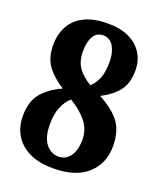

<svg xmlns="http://www.w3.org/2000/svg" viewBox="-136 -812 766 910"><g transform="rotate(20 246.5 -357.0)"><path d="M241 10Q164 10 115.5 -15.5Q67 -41 44 -82.5Q21 -124 21 -174Q21 -252 59.5 -294.5Q98 -337 155 -361Q103 -393 72 -434Q41 -475 41 -542Q41 -592 62.5 -633.5Q84 -675 130.5 -699.5Q177 -724 253 -724Q318 -724 361.5 -702Q405 -680 427 -642.5Q449 -605 449 -560Q449 -493 418 -454.5Q387 -416 333 -389Q407 -349 439.5 -304Q472 -259 472 -185Q472 -97 412 -43.5Q352 10 241 10ZM272 -421Q294 -440 307 -471.5Q320 -503 320 -556Q320 -601 302 -632.5Q284 -664 249 -664Q217 -664 200.5 -636Q184 -608 184 -561Q184 -508 208 -476Q232 -444 272 -421ZM245 -51Q281 -51 303 -81Q325 -111 325 -166Q325 -215 295 -253.5Q265 -292 209 -326Q183 -302 169 -267Q155 -232 155 -182Q155 -116 181 -83.5Q207 -51 245 -51Z"/></g></svg>

Font: Noto Serif Lao Condensed ExtraBold
Style: Regular
Weight: 800
Width: 3
Designer: Monotype Design Team
Foundry: Monotype Imaging Inc.
Version: Version 2.003; ttfautohint (v1.8.4.7-5d5b)